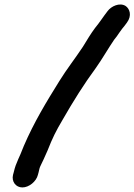

<svg xmlns="http://www.w3.org/2000/svg" viewBox="-20 -710 589 841"><path d="M146 56 149 45C153 29 152 27 160 11C166 0 175 -21 188 -50C211 -108 224 -134 254 -185C301 -267 348 -342 401 -414C428 -452 454 -498 480 -536C488 -546 496 -556 502 -566L515 -584C524 -594 529 -602 536 -611C559 -642 548 -672 530 -684C504 -700 467 -683 451 -661C433 -638 416 -611 396 -587C378 -563 360 -533 343 -505C310 -455 272 -407 240 -355C184 -265 129 -175 84 -70C73 -42 65 -23 60 -13C50 10 46 20 40 45L37 56C30 85 49 111 78 111C107 111 139 85 146 56Z"/></svg>

Font: Electronic
Style: ExHvIt
Weight: 900
Version: Version 1.011